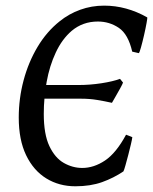

<svg xmlns="http://www.w3.org/2000/svg" viewBox="-20 -650 546 685"><path d="M192.4 -573.7Q225.6 -600.6 266.1 -615.2Q306.6 -629.9 351.6 -629.9Q431.2 -629.9 505.4 -587.9Q506.3 -586.9 502.9 -567.9Q499.5 -548.8 493.9 -524.4Q488.3 -500 482.9 -480.7Q477.5 -461.4 475.1 -460.4L451.7 -465.8Q437.5 -527.8 404.1 -550.5Q370.6 -573.2 329.1 -573.2Q275.4 -573.2 235.8 -540Q201.2 -510.3 179 -462.6Q156.7 -415 146.5 -358.2Q136.2 -301.3 136.2 -243.7Q136.2 -170.9 156.2 -128.7Q176.3 -86.4 207.8 -68.6Q239.3 -50.8 273.4 -50.8Q314.9 -50.8 354.7 -77.4Q394.5 -104 429.7 -169.4Q433.1 -168 441.4 -165Q449.7 -162.1 452.1 -160.6Q451.2 -152.8 447 -135Q442.9 -117.2 437.5 -96.7Q432.1 -76.2 427.5 -59.8Q422.9 -43.5 420.4 -38.6Q385.7 -15.1 344.2 -0.2Q302.7 14.6 249 14.6Q190.9 14.6 145.3 -13.4Q99.6 -41.5 73.2 -96.2Q46.9 -150.9 46.9 -230.5Q46.9 -298.8 64.2 -363.5Q81.5 -428.2 114 -482.7Q146.5 -537.1 192.4 -573.7ZM89.8 -321.3 102.5 -346.7H260.7Q300.8 -346.7 342 -353Q383.3 -359.4 408.2 -368.7L418.9 -355.5Q417.5 -350.6 408.9 -335Q400.4 -319.3 391.4 -304Q382.3 -288.6 379.4 -283.2Q353 -289.1 326.2 -293.5Q299.3 -297.9 269.5 -297.9H102.1Z"/></svg>

Font: Gentium Book Plus
Style: Italic
Weight: 400
Italic angle: -8°
Designer: Victor Gaultney, Annie Olsen, Iska Routamaa, Becca Hirsbrunner
Foundry: SIL International
Version: Version 6.101